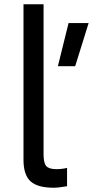

<svg xmlns="http://www.w3.org/2000/svg" viewBox="-20 -866 435 899"><path d="M90 0ZM90 -118V-846H184V-143Q184 -103 196.5 -88.5Q209 -74 244 -74Q272 -74 294 -80V6Q254 13 231 13Q156 13 123 -17Q90 -47 90 -118ZM301 -758H395L332 -556H251Z"/></svg>

Font: Biryani
Style: Regular
Weight: 400
Designer: Dan Reynolds and Mathieu Reguer
Foundry: Dan Reynolds and Mathieu Reguer
Version: Version 1.004; ttfautohint (v1.1) -l 5 -r 5 -G 72 -x 0 -D la